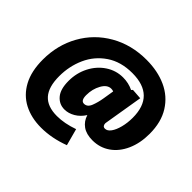

<svg xmlns="http://www.w3.org/2000/svg" viewBox="-179 -896 1235 1235"><g transform="rotate(45 439.0 -278.5)"><path d="M855 -350Q855 -265 825.5 -199Q796 -133 743.5 -96.5Q691 -60 624 -60Q568 -60 533.5 -84.5Q499 -109 486 -152Q462 -114 427 -93.5Q392 -73 356 -73Q308 -73 276.5 -110Q245 -147 245 -222Q245 -294 276 -354.5Q307 -415 360.5 -450.5Q414 -486 478 -486Q528 -486 571 -465L579 -474L650 -469L606 -204L605 -196Q605 -185 610.5 -177.5Q616 -170 628 -170Q649 -170 666.5 -194Q684 -218 694.5 -259Q705 -300 705 -346Q705 -548 500 -548Q396 -548 324 -499Q252 -450 216.5 -371Q181 -292 181 -201Q181 -103 223 -56Q265 -9 352 -9Q420 -9 499 -37L530 78Q429 116 333 116Q243 116 175 80.5Q107 45 69 -26Q31 -97 31 -202Q31 -334 91 -441.5Q151 -549 259 -611Q367 -673 504 -673Q606 -673 685 -637Q764 -601 809.5 -528.5Q855 -456 855 -350ZM484 -303 496 -377Q487 -381 475 -381Q439 -381 414.5 -337Q390 -293 390 -238Q390 -188 419 -188Q449 -188 463 -223.5Q477 -259 484 -303Z"/></g></svg>

Font: Bitter Pro Black
Style: Italic
Weight: 900
Italic angle: -9°
Designer: Sol Matas, and Bitter project Authors
Foundry: Sol Matas
Version: Version 1.010